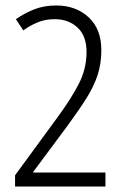

<svg xmlns="http://www.w3.org/2000/svg" viewBox="-20 -774 454 701"><path d="M365 -93H35V-134L188 -343Q239 -412 267.5 -467.5Q296 -523 296 -584Q296 -643 263 -673.5Q230 -704 180 -704Q145 -704 116.5 -692Q88 -680 65 -663L38 -704Q68 -725 104 -739.5Q140 -754 185 -754Q257 -754 303.5 -711Q350 -668 350 -591Q350 -542 336.5 -500.5Q323 -459 296 -416Q269 -373 228 -317L101 -146V-144H365Z"/></svg>

Font: Noto Sans Telugu UI ExtraCondensed Light
Style: Regular
Weight: 300
Width: 2
Designer: Jelle Bosma - Monotype Design Team
Foundry: Monotype Imaging Inc.
Version: Version 2.005; ttfautohint (v1.8.4.7-5d5b)